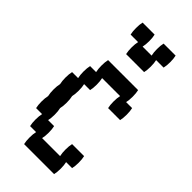

<svg xmlns="http://www.w3.org/2000/svg" viewBox="-253 -853 905 905"><g transform="rotate(45 200.0 -400.0)"><path d="M360 -160Q364 -144 364 -120Q364 -97 360 -80H320Q324 -64 324 -40Q324 -17 320 0H120Q116 -17 116 -40Q116 -64 120 -80H80Q76 -97 76 -120Q76 -144 80 -160H40Q36 -177 36 -200Q36 -224 40 -240Q36 -257 36 -280Q36 -304 40 -320Q36 -337 36 -360Q36 -384 40 -400H80Q76 -417 76 -440Q76 -464 80 -480H120Q116 -497 116 -520Q116 -544 120 -560H320Q324 -544 324 -520Q324 -497 320 -480H360Q364 -464 364 -440Q364 -417 360 -400H280Q276 -417 276 -440Q276 -464 280 -480H160Q164 -464 164 -440Q164 -417 160 -400H120Q124 -384 124 -360Q124 -337 120 -320Q124 -304 124 -280Q124 -257 120 -240Q124 -224 124 -200Q124 -177 120 -160H160Q164 -144 164 -120Q164 -97 160 -80H280Q276 -97 276 -120Q276 -144 280 -160ZM330 -720H280Q284 -704 284 -680Q284 -657 280 -640H160Q156 -657 156 -680Q156 -704 160 -720H110Q106 -737 106 -760Q106 -784 110 -800H190Q194 -784 194 -760Q194 -737 190 -720H250Q246 -737 246 -760Q246 -784 250 -800H330Q334 -784 334 -760Q334 -737 330 -720Z"/></g></svg>

Font: VT323
Style: Regular
Weight: 400
Monospace: yes
Designer: Peter Hull
Version: Version 2.000